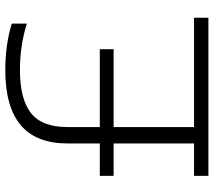

<svg xmlns="http://www.w3.org/2000/svg" viewBox="-60 -728 789 708"><g transform="rotate(-90 334.0 -374.5)"><path d="M622 -53V0H39V-53H158.5V-349.5H39V-400.5H158.5V-518.5Q158.5 -635.5 226.2 -692.2Q294 -749 428.5 -749Q474 -749 518.2 -743Q562.5 -737 600.5 -725V-669.5Q519 -695 429.5 -695Q322.5 -695 270.8 -654.5Q219 -614 219 -520V-400.5H506V-349.5H219V-53Z"/></g></svg>

Font: Encode Sans Semi Expanded Light
Style: Regular
Weight: 300
Width: 6
Designer: Multiple Designers
Foundry: Impallari Type
Version: Version 2.000